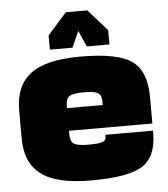

<svg xmlns="http://www.w3.org/2000/svg" viewBox="-51 -746 703 803"><g transform="rotate(-5 300.0 -345.0)"><path d="M575 -165V-175H375V-165Q375 -151 359.5 -145.5Q344 -140 300 -140Q255 -140 240 -150.5Q225 -161 225 -190V-250H25V-190Q25 -89 89.5 -39.5Q154 10 300 10Q457 10 516 -28Q575 -66 575 -165ZM575 -315Q575 -425 515.5 -467.5Q456 -510 300 -510Q154 -510 89.5 -460.5Q25 -411 25 -310V-250H225V-310Q225 -339 240 -349.5Q255 -360 300 -360Q345 -360 360 -350.5Q375 -341 375 -315V-295H575ZM100 -205H575V-300H100ZM175 -550H270L310 -640V-700H255L175 -610ZM425 -550V-610L345 -700H290V-640L330 -550Z"/></g></svg>

Font: Millimetre
Style: Extrablack
Weight: 900
Designer: Jérémy Landes
Version: Version 1.0